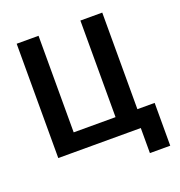

<svg xmlns="http://www.w3.org/2000/svg" viewBox="-155 -861 1083 1153"><g transform="rotate(-20 387.0 -284.5)"><path d="M626 -113.3H736.3V160.2H606.4V0H79.1V-730.5H218.8V-113.3H486.3V-730.5H626Z"/></g></svg>

Font: Mgen+ 1c bold
Style: Bold
Weight: 700
Designer: [Source Han Sans]
Ryoko NISHIZUKA  (kana & ideographs); Paul D. Hunt (Latin, Greek & Cyrillic); Wenlong ZHANG  (bopomofo
Version: Version 1.059.20150602